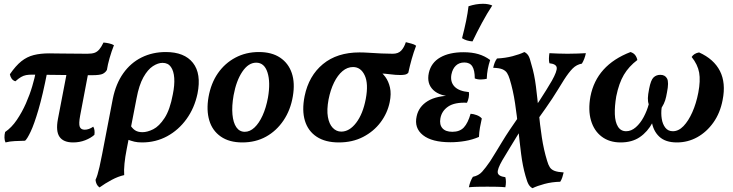

<svg xmlns="http://www.w3.org/2000/svg" viewBox="-20 -741 3859 1011"><path d="M61 -313Q48 -317 41 -327.5Q34 -338 32 -350Q63 -395 92.5 -418.5Q122 -442 157.5 -451Q193 -460 240 -460Q252 -460 273 -459.5Q294 -459 321 -459Q348 -459 378.5 -458.5Q409 -458 440 -458Q464 -458 478 -463Q492 -468 503 -481Q514 -494 525 -517Q539 -516 554.5 -512.5Q570 -509 580 -503Q567 -470 557 -435Q547 -400 543 -373Q536 -360 521.5 -352.5Q507 -345 465 -345Q361 -345 280 -346.5Q199 -348 150 -348Q131 -348 117.5 -345.5Q104 -343 91 -335.5Q78 -328 61 -313ZM9 9Q4 -1 3.5 -16Q3 -31 7 -46Q41 -69 68.5 -109.5Q96 -150 116.5 -196.5Q137 -243 150 -287.5Q163 -332 169 -364L229 -363Q205 -240 182.5 -163.5Q160 -87 141.5 -48Q123 -9 112 0Q82 1 57 2Q32 3 9 9ZM365 9Q314 9 293.5 -20.5Q273 -50 285 -114L334 -369H447L402 -132Q394 -89 400 -73.5Q406 -58 426 -58Q448 -58 471 -74Q476 -66 477.5 -54.5Q479 -43 477 -31Q458 -14 428.5 -2.5Q399 9 365 9Z M504 246Q494 239 489 228.5Q484 218 483 206Q489 193 493.5 178Q498 163 504 137.5Q510 112 518 70L574 -221Q590 -300 629 -355Q668 -410 725.5 -438.5Q783 -467 853 -467Q951 -467 996 -410Q1041 -353 1020 -248Q1004 -172 962 -114Q920 -56 860 -23.5Q800 9 728 9Q704 9 687.5 5Q671 1 649 -7L662 -89Q674 -67 689.5 -56Q705 -45 730 -45Q756 -45 787 -60.5Q818 -76 846.5 -119.5Q875 -163 890 -244Q900 -293 897.5 -330Q895 -367 880 -388.5Q865 -410 836 -410Q812 -410 785 -392.5Q758 -375 735 -334Q712 -293 699 -223L647 45Q639 85 635.5 120.5Q632 156 634 181Q602 188 567.5 206.5Q533 225 504 246Z M1256 9Q1187 9 1142.5 -22Q1098 -53 1082 -107Q1066 -161 1078 -230Q1091 -303 1127.5 -355.5Q1164 -408 1219.5 -437.5Q1275 -467 1343 -467Q1411 -467 1455 -437.5Q1499 -408 1516.5 -356Q1534 -304 1522 -234Q1510 -162 1473 -107Q1436 -52 1381 -21.5Q1326 9 1256 9ZM1269 -47Q1296 -47 1320 -69.5Q1344 -92 1362.5 -132.5Q1381 -173 1391 -227Q1405 -308 1388.5 -359.5Q1372 -411 1329 -411Q1288 -411 1256 -363.5Q1224 -316 1210 -239Q1200 -182 1204 -138.5Q1208 -95 1224.5 -71Q1241 -47 1269 -47Z M1764 9Q1693 9 1647.5 -21Q1602 -51 1585.5 -105.5Q1569 -160 1584 -235Q1606 -342 1680.5 -403.5Q1755 -465 1873 -465Q1896 -465 1926 -463Q1956 -461 1987.5 -459.5Q2019 -458 2048 -458Q2077 -458 2092.5 -474.5Q2108 -491 2117 -519Q2131 -515 2146 -511.5Q2161 -508 2171 -500Q2158 -466 2148 -430.5Q2138 -395 2130 -358Q2123 -350 2112 -348Q2101 -346 2089 -346Q2063 -346 2038 -349.5Q2013 -353 1972 -355L1970 -373Q1992 -359 2009 -336Q2026 -313 2033.5 -280Q2041 -247 2032 -203Q2020 -145 1984 -97Q1948 -49 1892 -20Q1836 9 1764 9ZM1777 -48Q1820 -48 1855.5 -94.5Q1891 -141 1906 -220Q1921 -300 1900.5 -344Q1880 -388 1839 -388Q1809 -388 1783.5 -366.5Q1758 -345 1739 -306.5Q1720 -268 1710 -217Q1700 -163 1706.5 -125.5Q1713 -88 1732 -68Q1751 -48 1777 -48Z M2352 8Q2254 8 2207 -29.5Q2160 -67 2174 -129Q2185 -180 2232.5 -209Q2280 -238 2367 -238L2371 -233Q2297 -233 2261.5 -267Q2226 -301 2238 -357Q2250 -411 2298 -438.5Q2346 -466 2421 -466Q2465 -466 2499 -456Q2533 -446 2561 -425Q2553 -401 2548.5 -377Q2544 -353 2543 -326Q2530 -323 2512.5 -322.5Q2495 -322 2480 -328Q2480 -371 2467 -391.5Q2454 -412 2425 -412Q2398 -412 2380.5 -395.5Q2363 -379 2357 -349Q2350 -310 2373 -285.5Q2396 -261 2449 -256Q2451 -243 2448 -227.5Q2445 -212 2439 -200Q2374 -203 2340 -180Q2306 -157 2299 -118Q2293 -85 2309.5 -66Q2326 -47 2362 -47Q2401 -47 2422.5 -70Q2444 -93 2458 -142Q2474 -141 2491 -134.5Q2508 -128 2517 -117Q2512 -96 2507.5 -70.5Q2503 -45 2502 -20Q2467 -5 2428.5 1.5Q2390 8 2352 8ZM2468 -523Q2436 -525 2413 -540Q2426 -590 2434.5 -631.5Q2443 -673 2447 -708Q2486 -721 2523 -721Q2552 -721 2572 -712Q2545 -671 2518 -621Q2491 -571 2468 -523Z M2784 250Q2772 244 2764 231Q2756 218 2747 185Q2732 133 2724 69.5Q2716 6 2709 -62.5Q2702 -131 2692 -198Q2682 -265 2664 -324Q2658 -344 2650 -356.5Q2642 -369 2626 -376Q2610 -383 2577 -384Q2580 -398 2584.5 -410Q2589 -422 2597 -433Q2640 -435 2678.5 -445Q2717 -455 2741 -467Q2754 -461 2762 -448.5Q2770 -436 2778 -402Q2794 -350 2802 -286Q2810 -222 2816.5 -153.5Q2823 -85 2833 -18.5Q2843 48 2861 106Q2867 127 2875 139.5Q2883 152 2899.5 158.5Q2916 165 2948 167Q2945 180 2941 192.5Q2937 205 2930 216Q2886 217 2847 227.5Q2808 238 2784 250ZM2641 245Q2622 243 2596.5 242.5Q2571 242 2546 242Q2520 242 2494.5 242.5Q2469 243 2449 245Q2452 229 2457.5 215Q2463 201 2470 190Q2500 184 2518.5 163.5Q2537 143 2561 108Q2573 89 2589 63Q2605 37 2624 5.5Q2643 -26 2664.5 -58Q2686 -90 2707 -120L2722 -56Q2716 -47 2701.5 -23Q2687 1 2667 33.5Q2647 66 2625 103Q2598 150 2601 168.5Q2604 187 2641 192Q2644 203 2644 217Q2644 231 2641 245ZM2802 -99 2789 -164Q2804 -185 2821.5 -212Q2839 -239 2856.5 -267Q2874 -295 2886 -316Q2914 -366 2911.5 -385Q2909 -404 2873 -408Q2870 -419 2870.5 -433.5Q2871 -448 2873 -461Q2893 -460 2918 -459Q2943 -458 2968 -458Q2994 -458 3020 -459Q3046 -460 3065 -461Q3062 -446 3056.5 -431.5Q3051 -417 3044 -406Q3016 -401 2995.5 -380.5Q2975 -360 2950 -321Q2932 -292 2917.5 -268.5Q2903 -245 2888 -222Q2873 -199 2852.5 -170Q2832 -141 2802 -99Z M3248 9Q3189 9 3148.5 -21.5Q3108 -52 3092 -106.5Q3076 -161 3089 -233Q3121 -398 3300 -467Q3316 -462 3324.5 -451Q3333 -440 3336 -425Q3291 -391 3265 -347Q3239 -303 3225 -234Q3216 -181 3217.5 -139.5Q3219 -98 3234 -74Q3249 -50 3277 -50Q3304 -50 3328 -71Q3352 -92 3369.5 -125Q3387 -158 3396 -192Q3391 -206 3391.5 -224.5Q3392 -243 3398 -273Q3407 -320 3421.5 -333.5Q3436 -347 3457 -347Q3482 -347 3492.5 -327.5Q3503 -308 3492 -254Q3488 -230 3482.5 -212.5Q3477 -195 3464 -174Q3460 -144 3464.5 -115.5Q3469 -87 3483.5 -68.5Q3498 -50 3523 -50Q3553 -50 3579 -77Q3605 -104 3625.5 -150Q3646 -196 3657 -253Q3669 -316 3661.5 -358.5Q3654 -401 3622 -441Q3634 -460 3661 -465Q3739 -430 3771 -367Q3803 -304 3785 -214Q3772 -146 3736.5 -96Q3701 -46 3651.5 -18.5Q3602 9 3544 9Q3484 9 3451.5 -21.5Q3419 -52 3411.5 -103Q3404 -154 3416 -217L3454 -207Q3442 -144 3416 -95.5Q3390 -47 3349 -19Q3308 9 3248 9Z"/></svg>

Font: Vollkorn SemiBold
Style: Italic
Weight: 600
Italic angle: -11°
Designer: Friedrich Althausen
Foundry: Friedrich Althausen
Version: Version 5.000